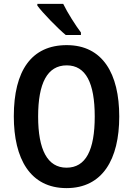

<svg xmlns="http://www.w3.org/2000/svg" viewBox="-20 -957 683 987"><path d="M305 -937H172V-928C200 -890 277 -811 318 -777H396V-790C370 -824 326 -893 305 -937ZM593 -358C593 -578 508 -725 323 -725C142 -725 51 -594 51 -359C51 -141 135 10 322 10C507 10 593 -138 593 -358ZM176 -358C176 -529 223 -621 323 -621C421 -621 467 -531 467 -358C467 -185 421 -95 322 -95C224 -95 176 -187 176 -358Z"/></svg>

Font: Noto Sans Gurmukhi UI Condensed SemiBold
Style: Regular
Weight: 600
Width: 3
Designer: Jelle Bosma - Monotype Design Team
Foundry: Monotype Imaging Inc.
Version: Version 2.004